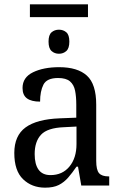

<svg xmlns="http://www.w3.org/2000/svg" viewBox="-20 -856 563 886"><path d="M118 -777V-836H386V-777ZM252 -608Q232 -608 218 -620.5Q204 -633 204 -664Q204 -695 218 -707Q232 -719 252 -719Q272 -719 286 -707Q300 -695 300 -664Q300 -633 286 -620.5Q272 -608 252 -608ZM188 10Q127 10 86.5 -29Q46 -68 46 -150Q46 -230 98 -268Q150 -306 256 -310L332 -313V-373Q332 -410 326.5 -437.5Q321 -465 303 -480.5Q285 -496 248 -496Q196 -496 180.5 -465.5Q165 -435 165 -387Q125 -387 104.5 -402Q84 -417 84 -450Q84 -499 132.5 -522.5Q181 -546 253 -546Q338 -546 381 -507Q424 -468 424 -373V-114Q424 -72 437 -57Q450 -42 481 -42H484V0H355L340 -87H333Q314 -59 295 -37Q276 -15 251.5 -2.5Q227 10 188 10ZM213 -48Q268 -48 300.5 -87.5Q333 -127 333 -191V-272L275 -269Q199 -266 169.5 -234.5Q140 -203 140 -145Q140 -98 158 -73Q176 -48 213 -48Z"/></svg>

Font: Noto Serif SemiCondensed
Style: Regular
Weight: 400
Width: 4
Designer: Monotype Design Team
Foundry: Monotype Imaging Inc.
Version: Version 2.013